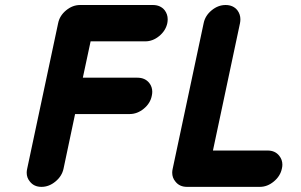

<svg xmlns="http://www.w3.org/2000/svg" viewBox="-20 -728 1174 748"><path d="M333 -566.9 302.7 -425.3H515.6Q544.9 -425.3 561.5 -404.8Q573.2 -389.6 573.2 -370.6Q573.2 -362.8 571.3 -354.5Q565.4 -325.2 540 -304.4Q514.6 -283.7 485.4 -283.7H272.5L227.5 -70.8Q221.2 -41.5 196 -20.8Q170.9 0 141.6 0Q112.3 0 96.2 -21Q84 -35.6 84 -55.2Q84 -62.5 85.9 -70.8L206.5 -637.7Q212.4 -667 237.5 -687.7Q262.7 -708.5 292 -708.5H575.7Q605 -708.5 621.6 -688Q633.3 -672.4 633.3 -652.8Q633.3 -645.5 631.8 -637.7Q625.5 -608.4 600.3 -587.6Q575.2 -566.9 545.9 -566.9ZM1022.5 -141.6Q1051.8 -141.6 1067.9 -121.1Q1080.1 -106 1080.1 -86.4Q1080.1 -79.1 1078.1 -70.8Q1071.8 -41.5 1046.6 -20.8Q1021.5 0 992.2 0H708.5Q679.2 0 663.1 -21Q650.9 -35.6 650.9 -55.2Q650.9 -62.5 652.8 -70.8L773.4 -637.7Q779.3 -667 804.4 -687.7Q829.6 -708.5 858.9 -708.5Q888.2 -708.5 904.8 -688Q916.5 -672.4 916.5 -652.8Q916.5 -645.5 915 -637.7L809.6 -141.6Z"/></svg>

Font: Robtronika
Style: Italic
Weight: 400
Italic angle: -12°
Designer: GGBot
Version: 1.00